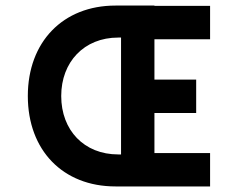

<svg xmlns="http://www.w3.org/2000/svg" viewBox="-20 -670 865 690"><path d="M415 -535V-115H405C282 -115 200 -202 200 -325C200 -447 282 -535 405 -535ZM80 -325C80 -130 206 0 395 0H735V-120H535V-264H685V-384H535V-529H735V-649H535V-650H395C206 -650 80 -519 80 -325Z"/></svg>

Font: Grotesk 03
Style: Bold
Weight: 500
Designer: Frank Adebiaye, contributions by Jérémy Landes, Ariel Martín Pérez
Foundry: Velvetyne Type Foundry
Version: Version 3.000;Glyphs 3.1.2 (3150)